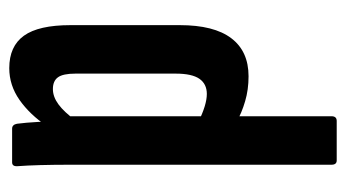

<svg xmlns="http://www.w3.org/2000/svg" viewBox="-182 -540 729 404"><g transform="rotate(90 182.0 -338.5)"><path d="M123.9 6Q77.8 6 55.6 -24.9Q33.4 -55.8 33.4 -122.8V-352.7Q33.4 -424.8 60.9 -461.1Q88.4 -497.5 141 -497.5Q169.2 -497.5 193.5 -490.3Q217.9 -483.2 237.2 -472.1V-391.8Q201 -409.7 178.2 -409.7Q157.2 -409.7 146.3 -394.1Q135.4 -378.4 135.4 -344.1V-133.3Q135.4 -107 143.2 -96.4Q150.9 -85.8 167.9 -85.8Q184.2 -85.8 200.2 -97.6Q216.1 -109.3 234.1 -133.8L246.1 -73.6Q221.6 -37.2 190.8 -15.6Q160 6 123.9 6ZM251.2 0Q242.9 0 240.9 -10.2Q238.5 -28.4 237 -55.2Q235.5 -81.9 235.1 -97.9L225.1 -112.8V-672.1Q225.1 -683 235 -683H318.1Q327.1 -683 327.1 -672.1V-124.7Q327.1 -87 327.9 -58.9Q328.7 -30.8 330.1 -12.6Q331.4 0 322.1 0Z"/></g></svg>

Font: Sofia Sans Extra Condensed
Style: Regular
Weight: 400
Designer: Botio Nikoltchev, Ani Petrova
Foundry: lettersoup
Version: Version 4.101